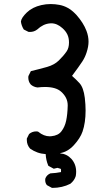

<svg xmlns="http://www.w3.org/2000/svg" viewBox="-20 -793 540 954"><path d="M204.6 101.6Q204.6 95.2 206.1 91.8Q212.9 76.2 229.5 68.8L230.5 68.4Q259.3 66.9 283.2 62V48.8L281.7 45.9L265.6 41L247.1 45.4L220.2 30.8L219.2 28.3Q208.5 2.9 207 -27.3Q164.6 -29.8 129.4 -54.7Q113.3 -73.2 113.3 -97.2Q113.3 -100.1 113.3 -104.5L124.5 -127Q139.6 -140.1 160.2 -140.1Q163.1 -140.1 168.9 -139.2L170.9 -137.7Q197.8 -115.7 227.1 -115.7Q231.4 -115.7 235.4 -116.2Q269.5 -119.6 285.2 -140.6Q302.2 -162.6 308.8 -193.6Q315.4 -224.6 316.4 -267.6Q316.4 -268.6 316.4 -270Q316.4 -308.6 283.2 -337.9Q257.3 -360.8 203.6 -360.8Q186.5 -360.8 166 -358.4Q147 -360.8 133.3 -372.6Q126 -380.9 123.3 -389.9Q120.6 -398.9 120.6 -407.2Q120.6 -410.6 121.1 -415L133.3 -439.5Q175.8 -449.7 213.9 -460.4Q250 -470.7 272.5 -492.7Q295.9 -515.6 311 -537.6Q322.8 -554.7 322.8 -582Q322.8 -605 314.5 -622.1Q306.2 -639.2 290 -653.3Q263.7 -677.2 234.4 -677.2Q231.4 -677.2 228 -676.8Q194.8 -674.3 165 -646.5Q149.4 -634.3 128.9 -634.3Q125.5 -634.3 121.1 -634.8L98.1 -646.5Q86.4 -665.5 84 -685.5V-686.5Q86.4 -705.1 113.5 -731.2Q140.6 -757.3 185.1 -767.6Q208.5 -772.9 231.2 -772.9Q253.9 -772.9 275.9 -768.6Q318.8 -760.3 352.1 -726.6L359.4 -719.2Q394.5 -679.7 409.7 -639.6Q419.9 -612.8 419.9 -585.9Q419.9 -561.5 410.2 -532.2Q402.3 -507.8 389.2 -487.8Q371.6 -460.9 337.9 -416Q358.4 -397.9 375 -379.9Q395 -357.9 401.4 -306.6Q405.3 -273.4 405.3 -243.7Q405.3 -183.1 390.1 -139.2Q378.9 -106.4 346.7 -71.3Q316.4 -38.6 279.3 -32.2V-30.8Q312 -28.3 335 -3.4Q335 -3.4 335 -3.4Q358.4 23.4 358.4 60.1Q358.4 70.3 356.4 82Q349.6 104 329.6 120.1Q289.1 140.6 240.2 140.6H238.3L213.9 127.4L212.4 126Q204.6 116.2 204.6 101.6Z"/></svg>

Font: Bakudai
Style: Bold
Weight: 700
Version: Version 1.48